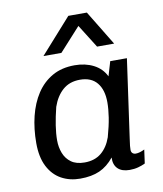

<svg xmlns="http://www.w3.org/2000/svg" viewBox="-85 -825 770 905"><g transform="rotate(-10 300.0 -373.0)"><path d="M226.2 10Q176 10 136.2 -11.9Q96.5 -33.8 73.5 -78.5Q50.5 -123.2 50.5 -190.8Q50.5 -258.8 65.1 -318.6Q79.8 -378.5 109.5 -423.9Q139.2 -469.2 184.5 -495.1Q229.8 -521 292 -521Q343 -521 382.4 -500.8Q421.8 -480.5 440.5 -441.8L461 -511H540.8L488.5 -139.2Q484.5 -113 483.5 -101.8Q482.5 -90.5 482.5 -82.8Q482.5 -72 488.6 -66.4Q494.8 -60.8 504 -60.8Q513.5 -60.8 524.6 -64.1Q535.8 -67.5 546.5 -73L537.5 -7.5Q522 0 503.4 5Q484.8 10 462.5 10Q425.5 10 406.1 -9Q386.8 -28 388.5 -62.5Q357.8 -24.2 319.4 -7.1Q281 10 226.2 10ZM259.8 -61.5Q308.2 -61.5 339.8 -87.5Q371.2 -113.5 387.2 -159.5Q401.5 -210.2 407.8 -250.1Q414 -290 414 -322.5Q414 -382 386.4 -415.8Q358.8 -449.5 304.8 -449.5Q255 -449.5 222.4 -420.9Q189.8 -392.2 173 -343Q161.5 -297 155.5 -257.8Q149.5 -218.5 149.5 -186.5Q149.5 -153.8 160.6 -125Q171.8 -96.2 195.9 -78.9Q220 -61.5 259.8 -61.5ZM155.2 -589.2 303.5 -755.5H392.2L493.5 -589.2H411.8L316.5 -741H378.8L241 -589.2Z"/></g></svg>

Font: Chivo Mono Medium
Style: Italic
Weight: 500
Italic angle: -8.05°
Monospace: yes
Designer: Hector Gatti
Foundry: Omnibus-Type
Version: Version 1.008